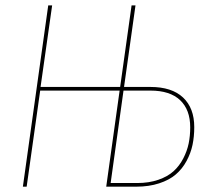

<svg xmlns="http://www.w3.org/2000/svg" viewBox="-20 -701 801 721"><path d="M544.9 -374.5Q625 -374.5 667.2 -335Q709.5 -295.4 709.5 -223.6Q709.5 -188 702.9 -156.7Q696.3 -125.5 680.4 -96.2Q664.6 -66.9 640.1 -45.9Q615.7 -24.9 577.6 -12.5Q539.6 0 491.2 0H378.9L429.2 -360.8H130.9L80.1 0H65.9L161.1 -680.7H175.8L132.3 -374.5H431.2L474.1 -680.7H488.8L445.8 -374.5ZM495.1 -13.7Q539.6 -13.7 574.7 -25.9Q609.9 -38.1 631.8 -58.1Q653.8 -78.1 668.2 -106Q682.6 -133.8 688.5 -162.4Q694.3 -190.9 694.3 -222.7Q694.3 -289.1 656.2 -325Q618.2 -360.8 544.9 -360.8H443.8L395.5 -13.7Z"/></svg>

Font: Fira Sans Compressed Hair
Style: Italic
Weight: 100
Width: 3
Italic angle: -8°
Designer: Carrois Corporate & Edenspiekermann AG
Foundry: Carrois Corporate GbR & Edenspiekermann AG
Version: Version 4.203;PS 004.203;hotconv 1.0.88;makeotf.lib2.5.64775